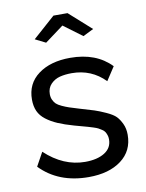

<svg xmlns="http://www.w3.org/2000/svg" viewBox="-84 -790 655 860"><g transform="rotate(-10 244.0 -360.0)"><path d="M118.2 -640.1 219.2 -730H283.2L383.8 -640.1L335.9 -616.2L251 -679.2L166 -616.2ZM250 9.8Q112.8 9.8 29.8 -76.2L64 -138.2Q147.5 -60.1 246.1 -60.1Q301.3 -60.1 334.7 -81.1Q368.2 -102.1 368.2 -141.1Q368.2 -151.9 365.2 -160.4Q362.3 -168.9 358.4 -175.3Q354.5 -181.6 345.7 -187.5Q336.9 -193.4 330.1 -197Q323.2 -200.7 308.8 -205.3Q294.4 -210 284.9 -212.6Q275.4 -215.3 256.1 -220.5Q236.8 -225.6 225.1 -229Q182.1 -241.2 153.3 -253.7Q124.5 -266.1 102.1 -283.2Q79.6 -300.3 69.3 -323Q59.1 -345.7 59.1 -376Q59.1 -448.7 114.5 -489.7Q169.9 -530.8 259.8 -530.8Q377.9 -530.8 445.8 -460L405.8 -398.9Q344.2 -461.9 254.9 -461.9Q224.6 -461.9 200.7 -455.8Q176.8 -449.7 159.4 -431.9Q142.1 -414.1 142.1 -386.2Q142.1 -371.6 147.5 -360.1Q152.8 -348.6 160.6 -341.1Q168.5 -333.5 185.5 -325.7Q202.6 -317.9 217.3 -313Q231.9 -308.1 259.8 -299.8Q305.2 -286.6 326.4 -279.8Q347.7 -272.9 377.7 -259.3Q407.7 -245.6 420.7 -232.2Q433.6 -218.8 443.8 -197Q454.1 -175.3 454.1 -147Q454.1 -73.7 398.4 -32Q342.8 9.8 250 9.8Z"/></g></svg>

Font: Rawline Medium
Style: Regular
Weight: 500
Designer: Matt McInerney, Pablo Impallari, Rodrigo Fuenzalida
Foundry: Matt McInerney, Pablo Impallari, Rodrigo Fuenzalida
Version: Version 4.020;PS 004.020;hotconv 1.0.88;makeotf.lib2.5.64775